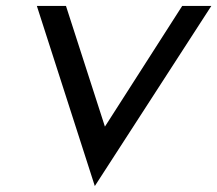

<svg xmlns="http://www.w3.org/2000/svg" viewBox="-20 -600 731 646"><path d="M104 -580 299 26 691 -580H593L333 -174L202 -580Z"/></svg>

Font: Charger Sport
Style: BdExtObl
Weight: 700
Designer: Jasper
Foundry: Cannot Into Space Fonts
Version: Version 1.1